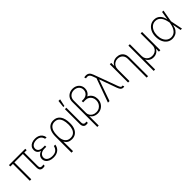

<svg xmlns="http://www.w3.org/2000/svg" viewBox="313 -2306 4057 4057"><g transform="rotate(-45 2341.5 -278.0)"><path d="M495.6 -545.9V-504.4H8.3V-545.9ZM129.4 -545.9V0H85.4V-545.9ZM382.3 -545.9H425.3V-109.4Q425.3 -64 440.4 -49.3Q455.6 -34.7 485.8 -34.7Q497.1 -34.7 508.3 -36.4Q519.5 -38.1 530.8 -41.5V-0.5Q518.1 2.9 504.9 5.4Q491.7 7.8 475.6 8.3Q430.2 7.8 406.2 -18.1Q382.3 -43.9 382.3 -105Z M788.6 -290H838.9V-261.7H781.2Q739.7 -261.7 706.5 -246.8Q673.3 -231.9 654.3 -205.1Q635.3 -178.2 635.3 -142.6Q635.3 -92.8 678.5 -61.8Q721.7 -30.8 794.4 -30.8Q868.7 -30.8 909.7 -65.2Q950.7 -99.6 963.9 -159.7H1006.8Q1001.5 -121.6 984.9 -90.6Q968.3 -59.6 940.9 -37.1Q913.6 -14.6 876.5 -2.4Q839.4 9.8 793 9.8Q731.4 9.8 685.8 -9.8Q640.1 -29.3 615.2 -63.7Q590.3 -98.1 589.8 -142.1Q589.8 -173.8 602.5 -200.4Q615.2 -227.1 640.1 -247.3Q665 -267.6 702.1 -278.8Q739.3 -290 788.6 -290ZM838.9 -267.6H788.6Q738.3 -267.6 702.6 -277.3Q667 -287.1 644.5 -304.9Q622.1 -322.8 611.8 -347.2Q601.6 -371.6 601.6 -400.9Q601.6 -447.3 625.2 -481.4Q648.9 -515.6 691.9 -534.2Q734.9 -552.7 792 -552.7Q844.7 -552.7 885.5 -534.9Q926.3 -517.1 952.1 -482.7Q978 -448.2 985.8 -398.4H940.9Q929.7 -455.6 891.1 -483.9Q852.5 -512.2 792 -512.7Q725.1 -512.2 685.3 -482.4Q645.5 -452.6 644.5 -401.9Q644.5 -355 679.7 -328.1Q714.8 -301.3 781.2 -300.8H838.9Z M1128.4 203.1V-272.9Q1128.4 -362.3 1152.8 -425Q1177.2 -487.8 1223.9 -520.8Q1270.5 -553.7 1336.4 -553.2Q1388.2 -553.2 1427.7 -533.4Q1467.3 -513.7 1494.1 -475.8Q1521 -438 1534.7 -384.5Q1548.3 -331.1 1548.3 -264.2V-250.5Q1548.3 -172.9 1523.9 -114Q1499.5 -55.2 1452.4 -22.2Q1405.3 10.7 1336.4 11.2Q1281.2 10.7 1241.5 -11.5Q1201.7 -33.7 1177.5 -75.7Q1153.3 -117.7 1143.6 -178.2L1171.4 -209.5Q1174.3 -171.4 1185.8 -138.7Q1197.3 -106 1217.5 -81.3Q1237.8 -56.6 1267.3 -43.2Q1296.9 -29.8 1335.4 -29.8Q1393.1 -29.8 1430.7 -57.9Q1468.3 -85.9 1486.3 -136Q1504.4 -186 1504.4 -250.5V-264.2Q1504.4 -339.8 1486.3 -395.5Q1468.3 -451.2 1431.2 -481.7Q1394 -512.2 1336.4 -512.2Q1279.3 -512.2 1242.4 -481.7Q1205.6 -451.2 1187.7 -397.5Q1169.9 -343.8 1170.4 -273.4L1174.3 203.1Z M1680.2 -545.9H1722.7V-101.6Q1722.7 -67.9 1738.8 -51.8Q1754.9 -35.6 1775.9 -35.6Q1791 -35.6 1802 -37.1Q1813 -38.6 1815.4 -39.6L1817.9 1.5Q1814 2.9 1800.5 5.1Q1787.1 7.3 1766.1 6.8Q1728.5 7.3 1704.1 -20.8Q1679.7 -48.8 1680.2 -101.6ZM1688.5 -600.6 1706.5 -764.6H1755.4L1719.7 -600.6Z M2053.2 -413.6H2126Q2188.5 -414.1 2233.2 -386.5Q2277.8 -358.9 2301.5 -312.5Q2325.2 -266.1 2325.2 -209.5Q2325.2 -147 2297.4 -96.9Q2269.5 -46.9 2220.7 -17.6Q2171.9 11.7 2106.9 11.7Q2054.7 11.2 2012 -10.3Q1969.2 -31.7 1943.8 -74.7L1938 -71.8L1939.9 -177.7Q1939.5 -137.2 1960 -103.5Q1980.5 -69.8 2017.3 -49.6Q2054.2 -29.3 2104 -29.3Q2158.2 -29.3 2198.2 -53.7Q2238.3 -78.1 2260.3 -119.4Q2282.2 -160.6 2281.7 -210.9Q2281.7 -257.8 2261.7 -294.9Q2241.7 -332 2206.3 -353.8Q2170.9 -375.5 2123.5 -375L2053.2 -374.5ZM2098.6 -737.3Q2142.6 -737.3 2178.5 -723.1Q2214.4 -709 2240 -684.3Q2265.6 -659.7 2279.1 -627Q2292.5 -594.2 2292.5 -557.1Q2293 -507.3 2269.5 -466.1Q2246.1 -424.8 2201.9 -400.6Q2157.7 -376.5 2095.2 -376.5H2053.2V-415.5H2098.1Q2144.5 -416 2178.5 -434.6Q2212.4 -453.1 2231.4 -484.9Q2250.5 -516.6 2250.5 -557.1Q2250 -618.7 2207.3 -657.2Q2164.6 -695.8 2097.2 -696.3Q2027.8 -695.8 1984.1 -653.6Q1940.4 -611.3 1940.4 -541V204.1H1897.9V-544.9Q1897.5 -601.1 1922.9 -644.3Q1948.2 -687.5 1993.9 -712.4Q2039.6 -737.3 2098.6 -737.3Z M2874 6.3Q2841.3 6.3 2818.6 -15.4Q2795.9 -37.1 2776.4 -90.8L2639.2 -472.7L2627.4 -502.9L2585.4 -615.7Q2572.3 -652.8 2555.2 -671.9Q2538.1 -690.9 2514.2 -695.1Q2490.2 -699.2 2455.6 -690.9L2442.4 -729.5Q2452.6 -732.4 2466.3 -735.1Q2480 -737.8 2494.6 -737.3Q2543 -736.8 2573.2 -712.2Q2603.5 -687.5 2623.5 -631.3L2814.5 -110.4Q2829.6 -69.3 2841.6 -52Q2853.5 -34.7 2873 -34.2Q2882.3 -34.7 2894 -37.6L2906.7 1.5Q2898.9 3.9 2890.9 5.1Q2882.8 6.3 2874 6.3ZM2420.4 0 2623 -560.1 2645.5 -473.6H2633.8L2467.3 0Z M3064 -353.5V0H3021.5V-545.9H3063V-459.5H3067.4Q3086.9 -501.5 3129.2 -527.1Q3171.4 -552.7 3229.5 -552.7Q3284.7 -552.7 3326.4 -529.5Q3368.2 -506.3 3391.6 -463.1Q3415 -419.9 3415 -359.9V204.1H3372.1V-357.9Q3372.1 -427.7 3330.6 -470Q3289.1 -512.2 3221.2 -512.7Q3176.3 -512.7 3140.6 -492.7Q3105 -472.7 3084.5 -437Q3064 -401.4 3064 -353.5Z M3578.1 209.5V-545.9H3620.6V-193.4Q3621.1 -147 3641.6 -111.3Q3662.1 -75.7 3698.2 -55.4Q3734.4 -35.2 3781.7 -35.2Q3829.6 -35.2 3865.7 -55.4Q3901.9 -75.7 3922.6 -111.3Q3943.4 -147 3943.4 -193.4V-545.9H3986.3V0H3943.4V-85H3939.5Q3919.4 -42 3877 -17.3Q3834.5 7.3 3781.7 6.8Q3729 7.3 3686.8 -17.3Q3644.5 -42 3624 -85H3620.6V209.5Z M4343.8 11.7Q4273.9 11.2 4222.7 -24.9Q4171.4 -61 4143.6 -124.8Q4115.7 -188.5 4115.7 -272Q4115.7 -354 4145.3 -417.2Q4174.8 -480.5 4226.6 -516.6Q4278.3 -552.7 4345.2 -552.7Q4428.7 -552.7 4481.2 -500.7Q4533.7 -448.7 4551.8 -356.9H4566.9L4577.6 -274.4L4632.8 0H4591.8L4534.7 -293.5Q4526.4 -340.3 4511.2 -380.4Q4496.1 -420.4 4473.4 -450Q4450.7 -479.5 4418.7 -496.1Q4386.7 -512.7 4345.2 -512.7Q4290.5 -512.7 4248.5 -481.7Q4206.5 -450.7 4182.9 -396.5Q4159.2 -342.3 4158.7 -271.5Q4159.2 -200.2 4181.9 -145.5Q4204.6 -90.8 4246.1 -60.1Q4287.6 -29.3 4343.8 -28.8Q4380.4 -28.8 4411.6 -43.2Q4442.9 -57.6 4467.3 -85.7Q4491.7 -113.8 4508.8 -155Q4525.9 -196.3 4534.2 -249.5L4584 -545.9H4625.5L4577.6 -271.5L4567.4 -187H4554.2Q4540 -115.7 4508.8 -72Q4477.5 -28.3 4435.1 -8.5Q4392.6 11.2 4343.8 11.7Z"/></g></svg>

Font: Inter Tight ExtraLight
Style: Regular
Weight: 250
Designer: Rasmus Andersson
Foundry: rsms
Version: Version 3.004